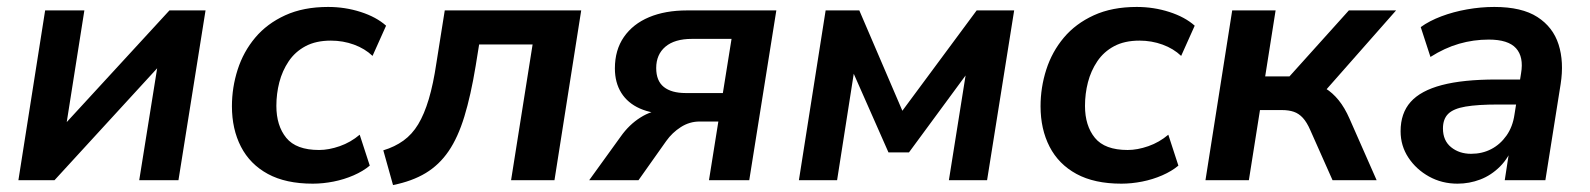

<svg xmlns="http://www.w3.org/2000/svg" viewBox="-20 -519 4579 553"><path d="M33 0 110 -489H223L166 -128H136L468 -489H572L494 0H381L439 -362H469L137 0Z M881 10Q803 10 751.5 -18Q700 -46 674 -96.5Q648 -147 648 -213Q648 -267 664.5 -318.5Q681 -370 715 -410.5Q749 -451 801.5 -475Q854 -499 925 -499Q974 -499 1019 -484.5Q1064 -470 1092 -445L1053 -358Q1031 -379 999.5 -390.5Q968 -402 933 -402Q890 -402 860 -386Q830 -370 811.5 -342.5Q793 -315 784.5 -282Q776 -249 776 -214Q776 -157 804.5 -122Q833 -87 899 -87Q927 -87 958.5 -98Q990 -109 1016 -131L1045 -42Q1026 -26 998.5 -14Q971 -2 940.5 4Q910 10 881 10Z M1112 14 1084 -86Q1117 -96 1142 -114Q1167 -132 1184.5 -161Q1202 -190 1215 -233.5Q1228 -277 1237 -338L1261 -489H1654L1577 0H1452L1514 -391H1360L1350 -329Q1336 -244 1317.5 -183.5Q1299 -123 1272 -83.5Q1245 -44 1206 -20.5Q1167 3 1112 14Z M1677 0 1768 -126Q1792 -160 1824.5 -180.5Q1857 -201 1887 -201H1910L1909 -190Q1858 -191 1823 -206.5Q1788 -222 1769.5 -251.5Q1751 -281 1751 -322Q1751 -375 1777 -412.5Q1803 -450 1849.5 -469.5Q1896 -489 1959 -489H2216L2138 0H2022L2049 -169H1995Q1966 -169 1941 -153Q1916 -137 1899 -113L1819 0ZM1955 -251H2062L2087 -407H1973Q1923 -407 1896.5 -384.5Q1870 -362 1870 -323Q1870 -286 1892 -268.5Q1914 -251 1955 -251Z M2281 0 2358 -489H2455L2579 -200L2793 -489H2901L2823 0H2713L2768 -345H2793L2598 -80H2539L2422 -345H2445L2391 0Z M3210 10Q3132 10 3080.5 -18Q3029 -46 3003 -96.5Q2977 -147 2977 -213Q2977 -267 2993.5 -318.5Q3010 -370 3044 -410.5Q3078 -451 3130.5 -475Q3183 -499 3254 -499Q3303 -499 3348 -484.5Q3393 -470 3421 -445L3382 -358Q3360 -379 3328.5 -390.5Q3297 -402 3262 -402Q3219 -402 3189 -386Q3159 -370 3140.5 -342.5Q3122 -315 3113.5 -282Q3105 -249 3105 -214Q3105 -157 3133.5 -122Q3162 -87 3228 -87Q3256 -87 3287.5 -98Q3319 -109 3345 -131L3374 -42Q3355 -26 3327.5 -14Q3300 -2 3269.5 4Q3239 10 3210 10Z M3452 0 3529 -489H3654L3624 -299H3694L3865 -489H4001L3785 -244L3752 -279Q3777 -277 3797.5 -264.5Q3818 -252 3835.5 -230.5Q3853 -209 3867 -177L3945 0H3818L3754 -144Q3744 -167 3732.5 -179.5Q3721 -192 3706.5 -197Q3692 -202 3672 -202H3609L3577 0Z M4178 10Q4133 10 4096 -10.5Q4059 -31 4036.5 -65Q4014 -99 4014 -141Q4014 -193 4043 -225.5Q4072 -258 4133 -274Q4194 -290 4289 -290H4369L4358 -218H4295Q4236 -218 4201 -212Q4166 -206 4151 -191Q4136 -176 4136 -149Q4136 -114 4159.5 -95Q4183 -76 4217 -76Q4249 -76 4275 -89.5Q4301 -103 4319 -128.5Q4337 -154 4342 -189L4361 -308Q4369 -355 4346.5 -380Q4324 -405 4268 -405Q4224 -405 4182.5 -393Q4141 -381 4100 -355L4072 -441Q4097 -459 4131.5 -472Q4166 -485 4205.5 -492Q4245 -499 4284 -499Q4363 -499 4408 -470Q4453 -441 4469 -391Q4485 -341 4475 -277L4431 0H4314L4330 -104H4340Q4326 -65 4300.5 -39.5Q4275 -14 4243.5 -2Q4212 10 4178 10Z"/></svg>

Font: Nunito Sans 12pt ExtraLight
Style: Italic
Weight: 200
Italic angle: -9°
Designer: Vernon Adams
Foundry: Vernon Adams
Version: Version 3.101;gftools[0.9.27]